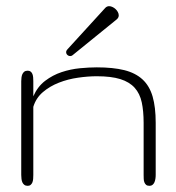

<svg xmlns="http://www.w3.org/2000/svg" viewBox="-20 -602 569 622"><path d="M484.4 -35.2Q484.4 -28.8 483.4 -22.5Q482.4 -16.1 480.2 -11.2Q478 -6.3 474.1 -3.2Q470.2 0 464.4 0Q457 0 453.4 -3.2Q449.7 -6.3 447.8 -11.2Q445.8 -16.1 445.6 -22.5Q445.3 -28.8 445.3 -35.2V-204.1Q445.3 -242.2 439.2 -270.5Q433.1 -298.8 416.3 -317.6Q399.4 -336.4 369.9 -345.7Q340.3 -355 293.5 -355Q265.1 -355 232.7 -350.3Q200.2 -345.7 170.9 -334.2Q141.6 -322.8 119.1 -303.7Q96.7 -284.7 87.9 -255.9V-35.2Q87.9 -28.8 87.4 -22.5Q86.9 -16.1 85 -11.2Q83 -6.3 79.3 -3.2Q75.7 0 69.8 0Q63 0 58.8 -3.2Q54.7 -6.3 52.5 -11.2Q50.3 -16.1 49.6 -22.5Q48.8 -28.8 48.8 -35.2V-338.9Q48.8 -344.7 49.6 -350.8Q50.3 -356.9 52.5 -361.8Q54.7 -366.7 58.8 -369.9Q63 -373 69.8 -373Q75.7 -373 79.3 -370.1Q83 -367.2 85 -362.3Q86.9 -357.4 87.4 -351.3Q87.9 -345.2 87.9 -338.9V-290Q101.6 -321.3 126.2 -340.1Q150.9 -358.9 179.7 -368.4Q208.5 -377.9 238.5 -380.9Q268.6 -383.8 293.5 -383.8Q346.2 -383.8 382.6 -374.8Q418.9 -365.7 441.7 -344.7Q464.4 -323.7 474.4 -289.3Q484.4 -254.9 484.4 -204.1ZM321.3 -576.7Q326.7 -582 333.5 -582Q338.9 -582 344.5 -579.3Q350.1 -576.7 354.5 -572.5Q358.9 -568.4 361.8 -563Q364.7 -557.6 364.7 -552.2Q364.7 -544.4 357.4 -538.6L214.8 -422.9Q211.9 -420.4 207.5 -420.4Q202.1 -420.4 198.2 -424.1Q194.3 -427.7 194.3 -433.1Q194.3 -438 198.2 -441.9Z"/></svg>

Font: Gruppo
Style: Regular
Weight: 400
Foundry: Vernon Adams
Version: Version 1.000